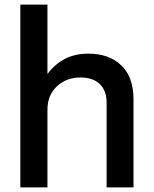

<svg xmlns="http://www.w3.org/2000/svg" viewBox="-20 -810 665 830"><path d="M67.9 0V-790H185.1V-490.2Q219.7 -535.2 262.7 -556.6Q305.7 -578.1 362.8 -578.1Q451.2 -578.1 504.2 -527.6Q557.1 -477.1 557.1 -380.9V0H440.9V-367.2Q440.9 -417.5 411.6 -446.3Q382.3 -475.1 327.1 -475.1Q267.6 -475.1 226.6 -437.3Q185.5 -399.4 185.1 -336.9V0Z"/></svg>

Font: BDO Grotesk Medium
Style: Regular
Weight: 500
Designer: Deni Anggara
Foundry: Lokal Container
Version: Version 2.000